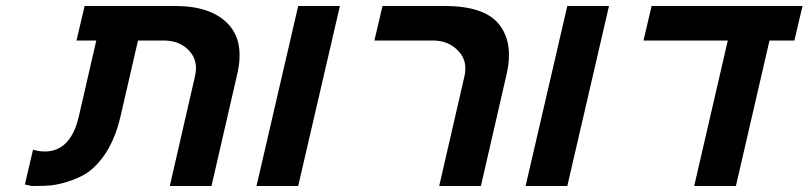

<svg xmlns="http://www.w3.org/2000/svg" viewBox="-20 -620 2695 640"><path d="M564 -600Q682 -600 739 -541.5Q796 -483 771 -374L685 0H546L630 -366Q642 -417 610.5 -451Q579 -485 525 -485H440L381 -229Q354 -114 284 -54Q262 -35 223 -20.5Q184 -6 150 -2Q132 0 87 0L63 -5L90 -121Q111 -115 129 -115Q216 -115 243 -233L301 -485H235L262 -600Z M835 0 974 -600H1113L974 0Z M1528 -365Q1540 -416 1508 -450Q1475 -485 1423 -485H1228L1255 -600H1462Q1597 -600 1645 -537Q1692 -476 1669 -374L1583 0H1444Z M1732 0 1871 -600H2010L1871 0Z M2406 -485H2125L2152 -600H2655L2628 -485H2545L2433 0H2294Z"/></svg>

Font: Miedinger
Style: Bold-Italic
Weight: 700
Italic angle: -13°
Version: Version 001.000